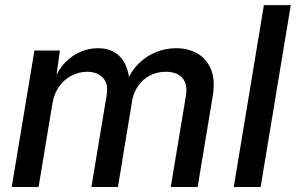

<svg xmlns="http://www.w3.org/2000/svg" viewBox="-20 -748 1183 768"><path d="M26.9 0 117.7 -545.9H219.7L201.7 -419.4L193.4 -422.4Q212.4 -469.2 241.2 -498.5Q270 -527.8 303.7 -541.5Q337.4 -555.2 371.1 -555.2Q413.1 -555.2 440.9 -537.1Q468.8 -519 482.9 -487.1Q497.1 -455.1 498.5 -412.1L486.3 -419.4Q504.4 -463.9 534.9 -493.9Q565.4 -523.9 604 -539.6Q642.6 -555.2 683.6 -555.2Q733.9 -555.2 770.8 -533.4Q807.6 -511.7 824.5 -469.2Q841.3 -426.8 831.1 -364.7L770.5 0H663.1L723.1 -361.3Q729.5 -397.9 719.7 -419.9Q710 -441.9 689.7 -451.4Q669.4 -460.9 644 -460.9Q607.9 -460.9 579.1 -445.6Q550.3 -430.2 532.5 -404.3Q514.6 -378.4 508.8 -346.2L451.7 0H345.7L406.7 -368.2Q414.1 -412.6 391.6 -436.8Q369.1 -460.9 329.1 -460.9Q297.9 -460.9 268.3 -446.5Q238.8 -432.1 217.8 -403.8Q196.8 -375.5 189.9 -335.4L134.3 0Z M1143.1 -727.5 1022.5 0H915L1035.6 -727.5Z"/></svg>

Font: Inter Medium
Style: Italic
Weight: 500
Italic angle: -9.3988°
Designer: Rasmus Andersson
Foundry: rsms
Version: Version 4.001;git-66647c0bb